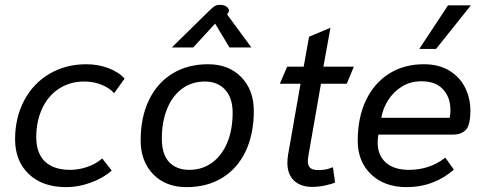

<svg xmlns="http://www.w3.org/2000/svg" viewBox="-20 -759 1990 789"><path d="M42 -187Q42 -275 79 -345.5Q116 -416 183 -455.5Q250 -495 335 -495Q383 -495 425.5 -479Q468 -463 492 -436L449 -376Q431 -397 398 -410.5Q365 -424 326 -424Q268 -424 223 -395Q178 -366 153.5 -313.5Q129 -261 129 -195Q129 -130 164.5 -95.5Q200 -61 269 -61Q303 -61 338.5 -73Q374 -85 400 -108L439 -58Q404 -27 353 -8.5Q302 10 252 10Q155 10 98.5 -43.5Q42 -97 42 -187Z M558 -182Q558 -276 591.5 -346.5Q625 -417 687.5 -456Q750 -495 835 -495Q920 -495 971.5 -442Q1023 -389 1023 -303Q1023 -209 990 -138.5Q957 -68 894.5 -29Q832 10 746 10Q661 10 609.5 -43Q558 -96 558 -182ZM936 -296Q936 -357 905 -390.5Q874 -424 822 -424Q769 -424 729 -395Q689 -366 667 -312.5Q645 -259 645 -190Q645 -125 675 -93Q705 -61 758 -61Q811 -61 851.5 -90.5Q892 -120 914 -173Q936 -226 936 -296ZM840 -715Q854 -729 862.5 -734Q871 -739 884 -739Q901 -739 911 -731.5Q921 -724 921 -715Q921 -711 917 -705L913 -700L1013 -564H923L864 -662L774 -564H686Z M1161 -90Q1161 -106 1164 -124L1215 -415H1130L1160 -485H1228L1250 -608L1338 -645L1309 -485H1434L1405 -415H1299L1248 -123Q1245 -108 1245 -97Q1245 -77 1255.5 -68.5Q1266 -60 1289 -60Q1321 -60 1348 -72L1357 -9Q1341 -2 1314.5 3.5Q1288 9 1264 9Q1215 9 1188 -17Q1161 -43 1161 -90Z M1450 -181Q1450 -275 1483.5 -346Q1517 -417 1578.5 -456Q1640 -495 1721 -495Q1785 -495 1828.5 -467.5Q1872 -440 1892.5 -396.5Q1913 -353 1913 -305Q1913 -244 1894 -225Q1875 -206 1843 -206H1535Q1532 -190 1532 -173Q1532 -121 1565.5 -91Q1599 -61 1661 -61Q1745 -61 1810 -111L1845 -62Q1807 -28 1757.5 -9Q1708 10 1651 10Q1560 10 1505 -42.5Q1450 -95 1450 -181ZM1828 -275Q1831 -292 1831 -307Q1831 -359 1800.5 -392Q1770 -425 1712 -425Q1666 -425 1631 -403Q1596 -381 1574.5 -346.5Q1553 -312 1547 -275ZM1821 -737H1915L1772 -558H1703Z"/></svg>

Font: Niramit
Style: Italic
Weight: 400
Italic angle: -10°
Version: Version 1.000; ttfautohint (v1.6)